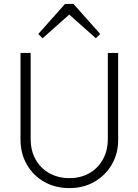

<svg xmlns="http://www.w3.org/2000/svg" viewBox="-20 -953 709 983"><path d="M335 10Q263 10 206.5 -22Q150 -54 117.5 -110.5Q85 -167 85 -238V-682H137V-242Q137 -181 163 -135.5Q189 -90 234 -65.5Q279 -41 335 -41Q392 -41 436 -65.5Q480 -90 506 -135.5Q532 -181 532 -241V-682H585V-237Q585 -166 552 -110Q519 -54 463 -22Q407 10 335 10ZM198 -757 176 -779 313 -933H356L493 -779L471 -757L318 -893H351Z"/></svg>

Font: Outfit Thin ExtraLight
Style: Regular
Weight: 250
Version: Version 1.100;gftools[0.9.27]